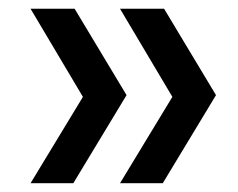

<svg xmlns="http://www.w3.org/2000/svg" viewBox="-20 -480 545 440"><path d="M353 -60.1H255L375 -258L255 -460H356L475 -262ZM148 -60.1H50L170 -258L50 -460H151L270 -262Z"/></svg>

Font: PT Root UI Web Medium
Style: Regular
Weight: 500
Designer: Vitaly Kuzmin
Foundry: ParaType Ltd.
Version: Version 1.001W